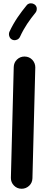

<svg xmlns="http://www.w3.org/2000/svg" viewBox="-20 -1069 272 1153"><path d="M108.4 64.5H109.9C127 64.5 142.1 58.6 155.3 46.4C168 34.2 174.3 19.5 174.8 1.5L191.9 -663.1V-664.6C191.9 -681.6 186 -696.8 173.8 -710C161.6 -722.7 146.5 -729 128.4 -729.5H127C109.9 -729.5 94.7 -723.6 82 -711.4C69.3 -699.2 63 -684.1 62.5 -666L45.4 -1.5V0C45.4 17.1 51.3 32.2 63.5 44.9C75.7 57.6 90.3 64 108.4 64.5ZM188 -1042C181.6 -1046.4 174.8 -1048.8 167 -1048.8C164.6 -1048.8 150.9 -1051.3 139.2 -1036.1C102.5 -990.7 66.9 -943.4 36.1 -877C34.7 -872.6 33.7 -868.2 33.7 -863.8C33.7 -854.5 37.6 -837.9 53.7 -830.6C58.1 -828.6 63 -827.6 67.4 -827.6C75.7 -827.6 92.3 -831.1 100.1 -848.1C127 -906.7 156.7 -947.8 193.4 -993.2C198.2 -999.5 200.7 -1006.8 200.7 -1014.6C200.7 -1017.1 203.1 -1030.3 188 -1042Z"/></svg>

Font: Mikhak
Style: Bold
Weight: 700
Designer: Amin Abedi
Version: Version 3.2